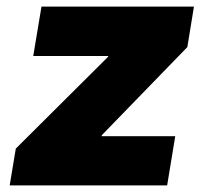

<svg xmlns="http://www.w3.org/2000/svg" viewBox="-20 -561 625 581"><path d="M9.3 0 27.8 -111.3 307.1 -389.2 307.6 -391.6H80.6L105.5 -541H566.9L546.9 -418.5L288.1 -151.9L287.6 -148.9H510.3L485.8 0Z"/></svg>

Font: Inter 17pt Black
Style: Italic
Weight: 900
Italic angle: -9.3988°
Version: Version 4.001;git-66647c0bb